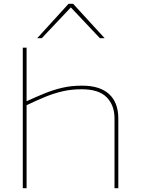

<svg xmlns="http://www.w3.org/2000/svg" viewBox="-20 -991 743 1011"><path d="M100 0V-740H120V-458Q170 -481 215.5 -499.5Q261 -518 308.5 -529Q356 -540 412 -540Q506 -540 554.5 -495.5Q603 -451 603 -367V0H583V-367Q583 -437 541.5 -479Q500 -521 410 -521Q355 -521 308.5 -510Q262 -499 217 -480.5Q172 -462 120 -437V0ZM176 -790 341 -971H365L531 -790H506L353 -952L200 -790Z"/></svg>

Font: Georama Extended Thin
Style: Regular
Weight: 100
Width: 7
Designer: Jean-Baptiste Levee
Foundry: Production Type
Version: Version 1.000